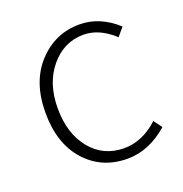

<svg xmlns="http://www.w3.org/2000/svg" viewBox="-98 -579 646 678"><g transform="rotate(-20 224.5 -240.0)"><path d="M270 12Q174 12 113 -55.5Q52 -123 52 -239Q52 -355 115.5 -423.5Q179 -492 271 -492Q347 -492 412 -433L386 -402Q331 -453 272 -453Q198 -453 148 -393Q98 -333 98 -239Q98 -144 146 -85.5Q194 -27 272 -27Q340 -27 400 -82L423 -51Q351 12 270 12Z"/></g></svg>

Font: Toshiba Sans Light
Style: Regular
Weight: 300
Designer: Paul D. Hunt
Foundry: Toshiba Corporation
Version: Version 2.020;PS 2.0;hotconv 1.0.86;makeotf.lib2.5.63406